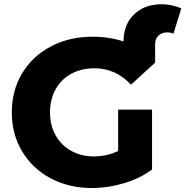

<svg xmlns="http://www.w3.org/2000/svg" viewBox="-20 -889 890 921"><path d="M36.6 -350Q36.6 -454.7 86.2 -537.3Q135.8 -619.9 224.3 -666.4Q312.8 -712.9 424.1 -712.9Q519.6 -712.9 595.9 -681.3Q672.3 -649.7 724.1 -588.6L608.2 -482.7Q535.6 -561.4 433 -561.4Q369.9 -561.4 321.7 -535.1Q273.4 -508.8 246.7 -460.6Q219.9 -412.3 219.9 -350Q219.9 -288.7 246.4 -240.7Q272.9 -192.8 321.1 -165.7Q369.3 -138.6 430.9 -138.6Q479 -138.6 521.9 -154.1Q564.8 -169.7 607.2 -204.8L709.4 -76.1Q651.9 -33.1 574.8 -10.1Q497.7 12.9 420.4 12.9Q310.7 12.9 223.2 -33.6Q135.8 -80.1 86.2 -162.7Q36.6 -245.3 36.6 -350ZM546.7 -99.4V-363.2H709.4V-76.1ZM849.8 -849 812.1 -727.8Q791.1 -736.1 770.6 -732.8Q750 -729.4 737.1 -714.8Q724.1 -700.2 724.1 -675.8V-588.6L572.3 -594.7V-685.2Q572.3 -764.1 614.2 -810.6Q656 -857.1 720.6 -866.2Q785.1 -875.3 849.8 -849Z"/></svg>

Font: iiserrat Thin
Style: Regular
Weight: 100
Designer: Akira Ohta
Foundry: Akira Ohta
Version: Version 1.200;Glyphs 3.3.1 (3343)